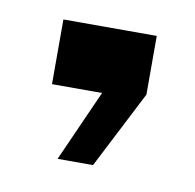

<svg xmlns="http://www.w3.org/2000/svg" viewBox="-40 -138 292 287"><g transform="rotate(10 106.5 5.5)"><path d="M63.3 108.5 111.7 0H35.7V-98.2H177.4V-9.1L117.1 108.5Z"/></g></svg>

Font: Big Shoulders Stencil Text Thin
Style: Regular
Weight: 100
Designer: Patric King
Foundry: XO Type Co
Version: Version 2.001